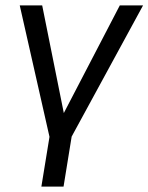

<svg xmlns="http://www.w3.org/2000/svg" viewBox="-20 -510 549 710"><path d="M133 180 163 -4 53 -490H136L221 -67H203L423 -490H509L245 -5L215 180Z"/></svg>

Font: Nunito Sans 10pt SemiCondensed
Style: Italic
Weight: 400
Width: 4
Italic angle: -9°
Designer: Vernon Adams
Foundry: Vernon Adams
Version: Version 3.101;gftools[0.9.27]